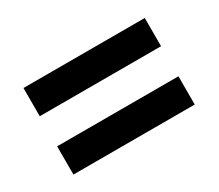

<svg xmlns="http://www.w3.org/2000/svg" viewBox="-65 -591 610 536"><g transform="rotate(-30 240.0 -322.5)"><path d="M44 -462H435V-371H44ZM44 -274H435V-183H44Z"/></g></svg>

Font: Noto Sans Gurmukhi Condensed SemiBold
Style: Regular
Weight: 600
Width: 3
Designer: Jelle Bosma - Monotype Design Team
Foundry: Monotype Imaging Inc.
Version: Version 2.004; ttfautohint (v1.8.4.7-5d5b)